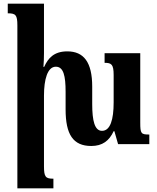

<svg xmlns="http://www.w3.org/2000/svg" viewBox="-20 -780 852 1039"><path d="M739 -117V-492H546V-440C583 -440 595 -432 595 -374V-226C595 -133 577 -72 532 -72C492 -72 479 -127 479 -217V-311C479 -444 433 -502 344 -502C272 -502 240 -465 219 -418H215C217 -441 218 -468 218 -493V-760H22V-708C65 -708 74 -699 74 -642V239H269V187C227 187 218 178 218 120V-263C218 -350 237 -419 282 -419C324 -419 335 -369 335 -283V-188C335 -53 375 10 474 10C534 10 571 -18 595 -70H599L619 0H788V-52C743 -52 739 -57 739 -117Z"/></svg>

Font: Noto Serif Armenian ExtraCondensed ExtraBold
Style: Regular
Weight: 800
Width: 2
Designer: Monotype Design Team
Foundry: Monotype Imaging Inc.
Version: Version 2.008